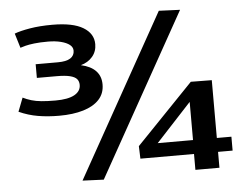

<svg xmlns="http://www.w3.org/2000/svg" viewBox="-52 -794 1116 867"><g transform="rotate(-5 506.0 -361.0)"><path d="M27 -331 51 -393Q69 -384 89 -378Q109 -372 135 -369.5Q161 -367 198 -367Q255 -367 284 -383Q313 -399 313 -428Q313 -444 304 -454.5Q295 -465 273 -470.5Q251 -476 213 -476H123V-538H224Q262 -538 280.5 -550Q299 -562 299 -584Q299 -600 285 -611Q271 -622 245.5 -628.5Q220 -635 187 -635Q150 -635 125 -632Q100 -629 84.5 -625Q69 -621 61 -618L41 -684Q67 -694 111.5 -701.5Q156 -709 213 -709Q306 -709 352.5 -681Q399 -653 399 -605Q399 -572 379 -548.5Q359 -525 326 -516Q371 -506 393.5 -482Q416 -458 416 -421Q416 -380 390.5 -352.5Q365 -325 318.5 -311Q272 -297 209 -297Q158 -297 113.5 -304.5Q69 -312 27 -331ZM384 8 288 4 698 -730 794 -726ZM557 -72 555 -129 814 -398 909 -397V-135H975V-72H909V0H800V-72ZM641 -135H801V-308Z"/></g></svg>

Font: Georama SemiExpanded SemiBold
Style: Regular
Weight: 600
Width: 6
Designer: Jean-Baptiste Levee
Foundry: Production Type
Version: Version 1.001